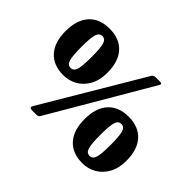

<svg xmlns="http://www.w3.org/2000/svg" viewBox="-158 -1024 1299 1299"><g transform="rotate(45 491.0 -374.5)"><path d="M35 -540Q35 -647.5 87.5 -705Q140 -762.5 235 -762.5Q330 -762.5 382.5 -705Q435 -647.5 435 -540Q435 -468.5 407.2 -418.8Q379.5 -369 334 -343.2Q288.5 -317.5 235 -317.5Q140 -317.5 87.5 -375.2Q35 -433 35 -540ZM691 -750H723Q741.5 -750 744.8 -745.5Q748 -741 741 -729.5L321.5 -13Q316.5 -4.5 308.2 -2.2Q300 0 285.5 0H259.5Q237.5 0 234.5 -7Q231.5 -14 238 -25L659 -735Q663.5 -742.5 670.8 -746.2Q678 -750 691 -750ZM186.5 -540Q186.5 -455 196.5 -421.2Q206.5 -387.5 235 -387.5Q264.5 -387.5 274.2 -421.2Q284 -455 284 -540Q284 -625 274.2 -658.8Q264.5 -692.5 235 -692.5Q206.5 -692.5 196.5 -658.8Q186.5 -625 186.5 -540ZM547 -210Q547 -317.5 599.5 -375Q652 -432.5 747 -432.5Q842 -432.5 894.5 -375Q947 -317.5 947 -210Q947 -138.5 919.2 -88.8Q891.5 -39 846 -13.2Q800.5 12.5 747 12.5Q652 12.5 599.5 -45.2Q547 -103 547 -210ZM698 -210Q698 -125 707.8 -91.2Q717.5 -57.5 747 -57.5Q776 -57.5 785.8 -91.2Q795.5 -125 795.5 -210Q795.5 -295 785.8 -328.8Q776 -362.5 747 -362.5Q717.5 -362.5 707.8 -328.8Q698 -295 698 -210Z"/></g></svg>

Font: Besley* Narrow
Style: Bold
Weight: 700
Width: 4
Designer: Owen Earl
Foundry: indestructible type*
Version: Version 3.000; ttfautohint (v1.8.3)